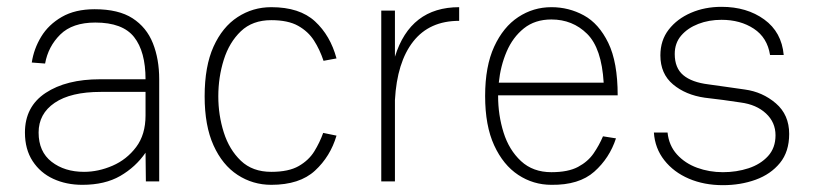

<svg xmlns="http://www.w3.org/2000/svg" viewBox="-20 -531 2380 562"><path d="M221 10Q174 10 136 -7.5Q98 -25 75.5 -59.5Q53 -94 53 -143Q53 -219 113.5 -259Q174 -299 273 -299H406Q406 -380 372.5 -422.5Q339 -465 259 -465Q192 -465 156.5 -430Q121 -395 112 -345L73 -348Q79 -388 100.5 -423.5Q122 -459 161 -481.5Q200 -504 257 -504Q327 -504 368 -477.5Q409 -451 427.5 -404.5Q446 -358 446 -299V0H407L406 -84Q377 -42 332 -16Q287 10 221 10ZM226 -28Q268 -28 309.5 -46Q351 -64 378.5 -100.5Q406 -137 406 -193V-262H275Q187 -262 140 -230Q93 -198 93 -143Q93 -87 131 -57.5Q169 -28 226 -28Z M774 10Q720 10 675.5 -19Q631 -48 605 -105.5Q579 -163 579 -249Q579 -337 605 -394.5Q631 -452 675.5 -481Q720 -510 774 -510Q857 -510 902 -468.5Q947 -427 965 -360L927 -353Q916 -386 899 -412.5Q882 -439 852.5 -455.5Q823 -472 774 -472Q719 -472 685 -439.5Q651 -407 635 -356Q619 -305 619 -249Q619 -194 635 -143.5Q651 -93 685 -60.5Q719 -28 774 -28Q825 -28 854.5 -45Q884 -62 900 -88Q916 -114 926 -142L965 -134Q947 -73 902 -31.5Q857 10 774 10Z M1096 0V-500H1136V-365Q1181 -510 1324 -510V-470Q1237 -470 1189.5 -409.5Q1142 -349 1136 -238V0Z M1745 -132 1783 -126Q1764 -68 1719.5 -28.5Q1675 11 1594 10Q1541 10 1497 -19Q1453 -48 1426.5 -105.5Q1400 -163 1400 -250Q1400 -337 1426.5 -394.5Q1453 -452 1497 -481Q1541 -510 1594 -510Q1645 -510 1689 -486Q1733 -462 1760.5 -405.5Q1788 -349 1788 -252H1438V-250Q1438 -194 1454 -143Q1470 -92 1505 -59.5Q1540 -27 1594 -27Q1643 -27 1672 -42.5Q1701 -58 1717.5 -82Q1734 -106 1745 -132ZM1594 -474Q1546 -474 1513.5 -448Q1481 -422 1463 -380Q1445 -338 1440 -289H1747Q1741 -390 1698.5 -432Q1656 -474 1594 -474Z M2096 11Q2041 11 1996.5 -8Q1952 -27 1924.5 -62Q1897 -97 1894 -143H1934Q1938 -105 1961.5 -79Q1985 -53 2020.5 -40Q2056 -27 2096 -27Q2136 -27 2171 -38.5Q2206 -50 2228 -74Q2250 -98 2250 -135Q2250 -173 2222 -199Q2194 -225 2148 -231Q2122 -235 2096 -238.5Q2070 -242 2043 -245Q1987 -253 1950 -284Q1913 -315 1913 -369Q1913 -413 1937.5 -444.5Q1962 -476 2002.5 -493.5Q2043 -511 2092 -511Q2166 -511 2217 -474Q2268 -437 2274 -370H2234Q2226 -421 2186.5 -447Q2147 -473 2092 -473Q2055 -473 2024 -461Q1993 -449 1974 -427Q1955 -405 1955 -373Q1955 -332 1980 -311Q2005 -290 2054 -284Q2073 -281 2104 -277Q2135 -273 2160 -269Q2212 -262 2251 -228.5Q2290 -195 2290 -139Q2290 -87 2263 -54Q2236 -21 2192 -5Q2148 11 2096 11Z"/></svg>

Font: Haskoy ExtraLight
Style: Regular
Weight: 200
Designer: Ertekin Erdin
Foundry: Ertekin Erdin
Version: Version 2.000; ttfautohint (v1.8.4.7-5d5b)